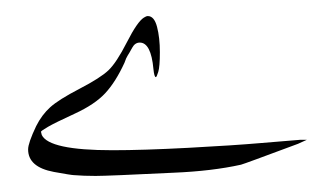

<svg xmlns="http://www.w3.org/2000/svg" viewBox="-20 -139 418 239"><path d="M31 25 32 29Q41 48 120 48Q158 48 214.5 45Q271 42 305.5 39Q340 36 354 35H362L351 40Q284 65 280 66Q244 74 196 76Q114 80 99 80Q84 80 72 79Q69 79 47 75Q15 69 15 47Q15 39 25 18Q32 4 42.5 -5.5Q53 -15 79 -28.5Q105 -42 115 -51.5Q125 -61 138 -86.5Q151 -112 159 -117Q162 -119 164 -119Q172 -119 175.5 -105.5Q179 -92 179 -74Q179 -56 177 -49.5Q175 -43 174 -43Q172 -43 171 -53Q168 -86 154 -86Q148 -86 144.5 -79.5Q141 -73 139 -70Q137 -67 135 -61Q124 -37 111 -23Q98 -9 73 2.5Q48 14 39.5 19Q31 24 31 25Z"/></svg>

Font: AMoshref-Naskh
Style: Naskh
Weight: 500
Version: Version 0.001